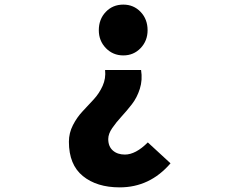

<svg xmlns="http://www.w3.org/2000/svg" viewBox="-20 -603 1040 834"><path d="M500 210.9Q400.4 210.9 339.8 161.6Q279.3 112.3 279.3 12.7Q279.3 -25.4 296.9 -59.6Q314.5 -93.8 338.9 -119.6Q363.3 -145.5 387.2 -171.4Q411.1 -197.3 425.8 -230Q440.4 -262.7 436.5 -298.8H592.8Q599.6 -255.9 587.4 -217.3Q575.2 -178.7 552.7 -149.9Q530.3 -121.1 507.3 -96.2Q484.4 -71.3 467.3 -46.4Q450.2 -21.5 450.2 1Q450.2 33.2 470.2 50.8Q490.2 68.4 522.5 68.4Q569.3 68.4 622.1 15.6L720.7 106.4Q630.9 210.9 500 210.9ZM409.2 -471.7Q409.2 -519.5 439.5 -551.3Q469.7 -583 515.6 -583Q560.5 -583 590.8 -551.3Q621.1 -519.5 621.1 -471.7Q621.1 -425.8 590.8 -394Q560.5 -362.3 515.6 -362.3Q470.7 -362.3 439.9 -394Q409.2 -425.8 409.2 -471.7Z"/></svg>

Font: Gen Shin Gothic Monospace Heavy
Style: Bold
Weight: 800
Designer: [Source Han Sans]
Ryoko NISHIZUKA  (kana & ideographs); Paul D. Hunt (Latin, Greek & Cyrillic); Wenlong ZHANG  (bopomofo
Version: Version 1.002.20150607